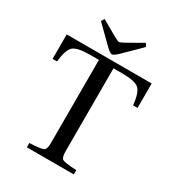

<svg xmlns="http://www.w3.org/2000/svg" viewBox="-206 -1005 1033 1129"><g transform="rotate(30 310.5 -441.0)"><path d="M22 -526V-692H599V-526H569Q560 -609 533 -633Q506 -657 419 -657H360V-93Q360 -51 375 -42Q390 -33 470 -29V0H151V-29Q231 -33 246 -42Q261 -51 261 -93V-657H202Q115 -657 88 -633Q61 -609 52 -526ZM157 -861 170 -882 277 -821Q303 -807 310 -807Q317 -807 343 -821L450 -882L463 -861L347 -747Q321 -723 310 -723Q299 -723 273 -747Z"/></g></svg>

Font: Heuristica
Style: Regular
Weight: 400
Version: Version 1.0.1 ; ttfautohint (v1.4.1)